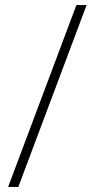

<svg xmlns="http://www.w3.org/2000/svg" viewBox="-20 -734 372 754"><path d="M320 -714H280L12 0H52Z"/></svg>

Font: Noto Sans Myanmar ExtraLight
Style: Regular
Weight: 200
Designer: Monotype Design Team
Foundry: Monotype Imaging Inc.
Version: Version 2.107